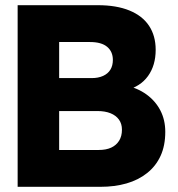

<svg xmlns="http://www.w3.org/2000/svg" viewBox="-20 -720 685 740"><path d="M48 0V-700H357Q429 -700 479 -679.5Q529 -659 554.5 -620.5Q580 -582 580 -528Q580 -468 550.5 -427Q521 -386 465 -372L463 -391Q510 -381 544.5 -356Q579 -331 598 -294.5Q617 -258 617 -212Q617 -159 599 -119.5Q581 -80 547 -53Q513 -26 467.5 -13Q422 0 367 0ZM208 -142H361Q389 -142 408.5 -151Q428 -160 439 -177.5Q450 -195 450 -220Q450 -243 438.5 -259Q427 -275 406 -283.5Q385 -292 356 -292H208ZM208 -419H333Q359 -419 377.5 -427.5Q396 -436 405.5 -451.5Q415 -467 415 -489Q415 -521 393 -539.5Q371 -558 327 -558H208Z"/></svg>

Font: Our Lexend
Style: Bold
Weight: 700
Designer: Bonnie Shaver-Troup, Thomas Jockin
Foundry: Lexend
Version: Version 1.007